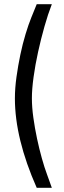

<svg xmlns="http://www.w3.org/2000/svg" viewBox="-20 -770 304 915"><path d="M227 125H155Q51 -110 51 -301Q51 -349 58.5 -403Q66 -457 77 -509.5Q88 -562 102 -608Q116 -654 129 -686L155 -750H227Q209 -704 192 -644Q175 -584 161.5 -522.5Q148 -461 140 -403Q132 -345 132 -302Q132 -259 139 -209Q146 -159 156.5 -109.5Q167 -60 179.5 -15.5Q192 29 204 61Z"/></svg>

Font: Sunflower Light
Style: Regular
Weight: 300
Designer: JIKJI
Foundry: JIKJI
Version: Version 1.00